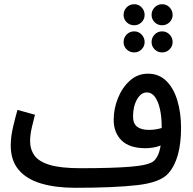

<svg xmlns="http://www.w3.org/2000/svg" viewBox="-20 -871 919 912"><path d="M336 21Q244 21 175 0.5Q106 -20 68.5 -64.5Q31 -109 31 -180Q31 -220 41.5 -265.5Q52 -311 63 -349L146 -326Q140 -303 131.5 -267Q123 -231 123 -201Q123 -161 144 -132Q165 -103 217 -87.5Q269 -72 363 -72Q513 -72 599 -79Q685 -86 709 -105Q735 -127 743 -180Q726 -173 707 -170Q688 -167 671 -167Q595 -167 557.5 -204Q520 -241 520 -302Q520 -355 540.5 -405.5Q561 -456 597.5 -488.5Q634 -521 683 -521Q735 -521 770 -486.5Q805 -452 822.5 -393.5Q840 -335 840 -264Q840 -116 780 -48Q742 -4 631.5 8.5Q521 21 337 21ZM612 -318Q612 -283 632 -268.5Q652 -254 687 -254Q719 -254 748 -263V-270Q748 -315 740 -351.5Q732 -388 716.5 -410Q701 -432 677 -432Q650 -432 631 -399Q612 -366 612 -318ZM750 -751Q729 -751 714.5 -765.5Q700 -780 700 -800Q700 -821 714.5 -836Q729 -851 750 -851Q771 -851 785.5 -836Q800 -821 800 -800Q800 -780 785.5 -765.5Q771 -751 750 -751ZM618 -751Q596 -751 581.5 -765.5Q567 -780 567 -800Q567 -821 581.5 -836Q596 -851 618 -851Q638 -851 652.5 -836Q667 -821 667 -800Q667 -780 652.5 -765.5Q638 -751 618 -751ZM618 -622Q596 -622 581.5 -636.5Q567 -651 567 -671Q567 -692 581.5 -707Q596 -722 618 -722Q638 -722 652.5 -707Q667 -692 667 -671Q667 -651 652.5 -636.5Q638 -622 618 -622ZM750 -622Q729 -622 714.5 -636.5Q700 -651 700 -671Q700 -692 714.5 -707Q729 -722 750 -722Q771 -722 785.5 -707Q800 -692 800 -671Q800 -651 785.5 -636.5Q771 -622 750 -622Z"/></svg>

Font: Noto Sans Arabic UI Cn Md
Style: Regular
Weight: 500
Width: 3
Designer: Monotype Design Team, Nadine Chahine and Nizar Qandah
Foundry: Monotype Imaging Inc.
Version: Version 2.010; ttfautohint (v1.8.4.7-5d5b)